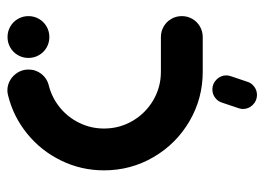

<svg xmlns="http://www.w3.org/2000/svg" viewBox="-116 -442 703 510"><g transform="rotate(-90 235.0 -187.5)"><path d="M37 -262.2Q37 -322.6 62.8 -375.7Q88.5 -428.9 133.9 -465.9Q179.3 -503 235.9 -517Q243.3 -518.9 249.3 -518.9Q264.1 -518.9 276.9 -511.3Q289.6 -503.7 297.2 -490.9Q304.8 -478.1 304.8 -463Q304.8 -443.3 293 -428.3Q281.1 -413.3 262.6 -408.9Q230 -400.7 203.9 -379.4Q177.8 -358.1 163 -327.6Q148.1 -297 148.1 -262.2Q148.1 -221.1 168.3 -186.5Q188.5 -151.9 223.1 -131.5Q257.8 -111.1 298.9 -111.1H391.1Q406.3 -111.1 419.1 -103.7Q431.9 -96.3 439.3 -83.5Q446.7 -70.7 446.7 -55.6Q446.7 -40.4 439.3 -27.6Q431.9 -14.8 419.1 -7.4Q406.3 0 391.1 0H298.9Q227.8 0 167.6 -35.2Q107.4 -70.4 72.2 -130.7Q37 -191.1 37 -262.2ZM335.6 -463Q335.6 -478.1 343 -490.9Q350.4 -503.7 363.1 -511.1Q375.9 -518.5 391.1 -518.5Q406.3 -518.5 419.1 -511.1Q431.9 -503.7 439.3 -490.9Q446.7 -478.1 446.7 -463Q446.7 -447.8 439.3 -435Q431.9 -422.2 419.1 -414.8Q406.3 -407.4 391.1 -407.4Q375.9 -407.4 363.1 -414.8Q350.4 -422.2 343 -435Q335.6 -447.8 335.6 -463ZM200 106.7Q200 102.2 201.9 95.9L216.7 51.9Q220 40.4 229.8 33Q239.6 25.6 251.9 25.6Q267.4 25.6 278.3 36.7Q289.3 47.8 289.3 63Q289.3 67.4 287.4 73.7L272.6 117.8Q269.3 129.3 259.4 136.7Q249.6 144.1 237.4 144.1Q221.9 144.1 210.9 133Q200 121.9 200 106.7Z"/></g></svg>

Font: 26F Galaxy Sans Black
Style: Regular
Weight: 900
Designer: C₂₉H₂₅N₃O₅
Version: Version 1.100